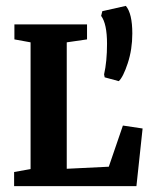

<svg xmlns="http://www.w3.org/2000/svg" viewBox="-20 -633 514 653"><path d="M384 -357 336 -370 334 -380Q344 -424 344 -484Q344 -552 324 -579L328 -595L408 -613Q430 -587 430 -519Q430 -465 414.5 -418Q399 -371 384 -357ZM28 0V-48L84 -58V-489L29 -499V-550H276V-499L207 -489V-59L350 -66L398 -206L465 -196L444 0Z"/></svg>

Font: Aikya
Style: Bold
Weight: 700
Designer: Neelakash Kshetrimayum (Latin subset based on Merriweather by Eben Sorkin)
Foundry: Brand New Type
Version: Version 1.00 b005